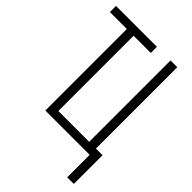

<svg xmlns="http://www.w3.org/2000/svg" viewBox="-259 -818 1106 1106"><g transform="rotate(45 293.5 -265.5)"><path d="M508 183H562V-51H508V-714H453V-51H202V-664H342V-714H9V-664H147V0H508Z"/></g></svg>

Font: Noto Sans UI Condensed Light
Style: Regular
Weight: 300
Width: 3
Designer: Monotype Design Team
Foundry: Monotype Imaging Inc.
Version: Version 1.901